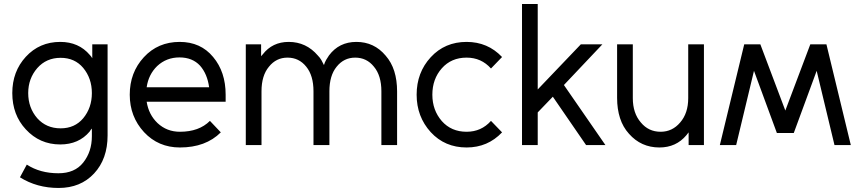

<svg xmlns="http://www.w3.org/2000/svg" viewBox="-20 -720 4252 953"><path d="M281 -433Q351 -433 393 -383Q436 -331 436 -258Q436 -185 393 -133Q351 -83 281 -83Q210 -83 165 -133Q120 -185 120 -258Q120 -330 165 -382Q210 -433 281 -433ZM279 -512Q176 -512 108 -438Q41 -365 41 -258Q41 -150 108 -78Q177 -3 279 -3Q371 -3 425 -67Q427 -71 430 -75Q433 -79 436 -82V-44Q436 33 393 87Q351 140 270 140Q179 140 113 97L79 160Q163 213 271 213Q380 213 447 141Q514 69 514 -48V-500H438V-431Q435 -436 432 -440Q429 -444 426 -447Q371 -512 279 -512Z M1100 -215V-250Q1100 -363 1038 -437Q976 -512 872 -512Q764 -512 694 -436Q624 -360 624 -250Q624 -141 695 -64Q766 12 873 12Q1001 12 1076 -63L1022 -120Q968 -66 873 -66Q808 -66 762 -109Q740 -130 726.5 -156.5Q713 -183 708 -215ZM871 -435Q935 -435 973 -394Q1009 -353 1018 -287H708Q717 -350 760 -392Q806 -435 871 -435Z M1951 0V-266Q1951 -322 1937 -366.5Q1923 -411 1894 -444Q1837 -512 1749 -512Q1663 -512 1613 -445Q1606 -435 1599 -423Q1592 -411 1588 -397Q1582 -410 1575 -422Q1568 -434 1558 -444Q1500 -512 1413 -512Q1332 -512 1284 -450Q1283 -448 1280.5 -446Q1278 -444 1276 -441V-500H1200V0H1278V-267Q1278 -345 1315 -389Q1351 -434 1407 -434Q1464 -434 1500 -389Q1536 -345 1536 -267V0H1615V-267Q1615 -345 1651 -389Q1687 -434 1743 -434Q1800 -434 1836 -389Q1873 -345 1873 -267V0Z M2296 -512Q2188 -512 2118 -436Q2048 -360 2048 -250Q2048 -141 2118 -64Q2188 12 2296 12Q2401 12 2472 -63L2417 -120Q2369 -66 2296 -66Q2220 -66 2173 -119Q2126 -173 2126 -250Q2126 -328 2173 -381Q2220 -434 2296 -434Q2369 -434 2417 -380L2472 -437Q2401 -512 2296 -512Z M2571 0H2649V-162L2724 -240L2889 0H2985L2779 -298L2970 -500H2863L2649 -276V-700H2571Z M3043 -500V-234Q3043 -179 3057.5 -134Q3072 -89 3102 -56Q3162 12 3253 12Q3336 12 3387 -49Q3389 -52 3392 -55.5Q3395 -59 3398 -63V0H3474V-500H3396V-233Q3396 -158 3356 -112Q3317 -66 3259 -66Q3199 -66 3161 -112Q3121 -158 3121 -233V-500Z M3836 -60H3920L3754 -500H3674ZM3553 0H3634L3754 -500H3674ZM4122 0H4203L4082 -500H4002ZM3836 -60H3920L4082 -500H4002Z"/></svg>

Font: Unageo
Style: Regular
Weight: 400
Designer: Richard Sepsi
Foundry: Richard Sepsi
Version: Version 2.000